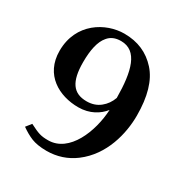

<svg xmlns="http://www.w3.org/2000/svg" viewBox="-156 -784 866 906"><g transform="rotate(30 277.0 -331.5)"><path d="M221 0C278 0 329 -17 373 -50C477 -128 508 -260 508 -357C508 -460 486 -537 441 -587C396 -637 338 -663 264 -663C164 -663 39 -592 39 -440C39 -309 144 -253 248 -253C311 -253 356 -282 383 -316C377 -196 318 -47 203 -47C164 -47 149 -52 100 -77L77 -48C98 -33 119 -21 139 -13C159 -5 187 0 221 0ZM268 -297C195 -297 162 -343 162 -449C162 -516 173 -566 198 -595C214 -615 237 -625 268 -625C358 -625 383 -527 384 -382C375 -357 361 -337 341 -321C321 -305 297 -297 268 -297Z"/></g></svg>

Font: Noto Nastaliq Urdu
Style: Regular
Weight: 400
Designer: Monotype Design Team (Patrick Giasson: type design, Kamal Mansour: OpenType code, Glenda Bellarosa). Updated by Simon Co
Foundry: Monotype Imaging Inc., Simon Cozens
Version: Version 3.009